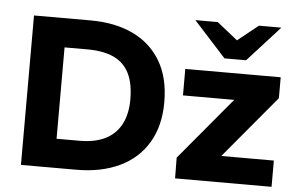

<svg xmlns="http://www.w3.org/2000/svg" viewBox="-52 -820 1381 896"><g transform="rotate(5 639.0 -372.0)"><path d="M76 0V-700H342Q455 -700 539 -660.5Q623 -621 670 -543Q717 -465 717 -349Q717 -239 670.5 -160.5Q624 -82 538 -41Q452 0 334 0ZM231 -136H338Q411 -136 459.5 -160.5Q508 -185 533 -232.5Q558 -280 558 -349Q558 -424 534 -471.5Q510 -519 461.5 -541.5Q413 -564 338 -564H231ZM798 0 797 -97 1041 -389H801V-513H1248V-415L1004 -123H1250V0ZM979 -578 1007 -649 1126 -744H1231L1080 -578ZM979 -578 828 -744H933L1052 -649L1080 -578Z"/></g></svg>

Font: REM SemiBold
Style: Regular
Weight: 600
Designer: Octavio Pardo
Foundry: Ashler Design
Version: Version 1.005;gftools[0.9.28]